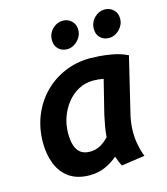

<svg xmlns="http://www.w3.org/2000/svg" viewBox="-113 -834 810 934"><g transform="rotate(-15 292.0 -367.0)"><path d="M224.2 13.8Q162.8 13.8 122.8 -13.6Q82.8 -41 63.2 -89.2Q43.8 -137.5 43.8 -198.2Q43.8 -269.8 68.5 -331.5Q93.2 -393.2 137.5 -438.9Q181.8 -484.5 241.8 -510.2Q301.8 -536 372 -536Q386.8 -536 417.8 -534Q448.8 -532 486.5 -524.8Q524.2 -517.5 558 -501L490.5 -220.2Q481.8 -183.2 480.5 -146.1Q479.2 -109 485.6 -74.5Q492 -40 504 -8.8L385.8 8.2Q379.8 -3.8 374.9 -15.8Q370 -27.8 365.5 -42Q336 -16.8 301 -1.5Q266 13.8 224.2 13.8ZM254.5 -96.8Q281.5 -96.8 303.9 -108.1Q326.2 -119.5 349.8 -143.8Q351.5 -169.2 356.6 -198.4Q361.8 -227.5 367.2 -251.8L409.5 -422Q395.5 -424.5 383.9 -425.8Q372.2 -427 357.2 -427Q317.2 -427 283.6 -409Q250 -391 225.4 -360Q200.8 -329 187.2 -290.4Q173.8 -251.8 173.8 -209.8Q173.8 -173 182.2 -147.6Q190.8 -122.2 208.6 -109.5Q226.5 -96.8 254.5 -96.8ZM488 -607Q460.5 -607 443.2 -623.9Q426 -640.8 426 -667.8Q426 -701.8 448.8 -724.2Q471.5 -746.8 500.2 -746.8Q527 -746.8 544.9 -729.4Q562.8 -712 562.8 -684.5Q562.8 -663 551.4 -645.4Q540 -627.8 523.1 -617.4Q506.2 -607 488 -607ZM276.8 -607Q249.5 -607 232.2 -623.9Q215 -640.8 215 -667.8Q215 -701.8 237.8 -724.2Q260.5 -746.8 289.2 -746.8Q316 -746.8 334 -729.4Q352 -712 352 -684.5Q352 -663 340.5 -645.4Q329 -627.8 312.1 -617.4Q295.2 -607 276.8 -607Z"/></g></svg>

Font: Ubuntu Sans
Style: Italic
Weight: 400
Italic angle: -13.5°
Designer: Dalton Maag Ltd
Foundry: Dalton Maag Ltd
Version: Version 1.006